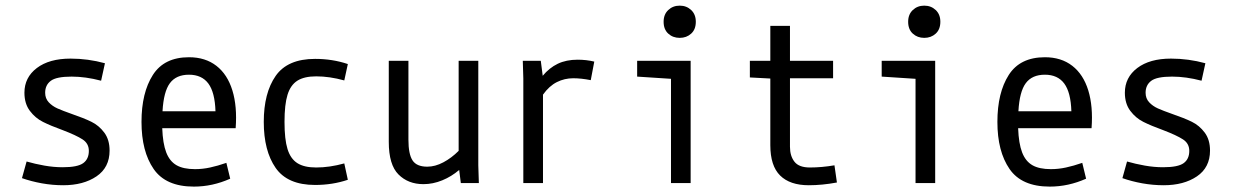

<svg xmlns="http://www.w3.org/2000/svg" viewBox="-20 -655 4415 687"><path d="M341.8 -366.2Q286.1 -380.9 236.3 -380.9Q181.6 -380.9 161.6 -365.7Q141.6 -350.6 141.6 -323.2Q141.6 -302.7 154.3 -289.1Q167 -275.4 185.5 -267.1Q204.1 -258.8 237.3 -247.1Q280.3 -232.4 307.1 -219.2Q334 -206.1 353 -180.7Q372.1 -155.3 372.1 -116.2Q372.1 -55.7 325.2 -23.9Q278.3 7.8 206.1 7.8Q168 7.8 129.9 1Q91.8 -5.9 58.6 -17.6L75.2 -77.1Q105.5 -68.4 138.7 -62.5Q171.9 -56.6 204.1 -56.6Q257.8 -56.6 277.8 -71.3Q297.9 -85.9 297.9 -115.2Q297.9 -141.6 275.4 -156.2Q252.9 -170.9 204.1 -189.5Q161.1 -205.1 133.8 -218.8Q106.4 -232.4 86.9 -258.3Q67.4 -284.2 67.4 -323.2Q67.4 -377.9 111.8 -411.6Q156.2 -445.3 232.4 -445.3Q294.9 -445.3 355.5 -428.7Z M673.8 12.7Q573.2 12.7 529.8 -50.3Q486.3 -113.3 486.3 -218.8Q486.3 -323.2 526.9 -386.7Q567.4 -450.2 656.2 -450.2Q714.8 -450.2 754.4 -419.4Q793.9 -388.7 811.5 -331.5Q829.1 -274.4 823.2 -196.3H560.5Q562.5 -141.6 574.7 -109.9Q586.9 -78.1 611.3 -64Q635.7 -49.8 677.7 -49.8Q705.1 -49.8 731.9 -55.7Q758.8 -61.5 790 -72.3L803.7 -15.6Q740.2 12.7 673.8 12.7ZM751 -256.8Q749 -324.2 725.6 -356Q702.1 -387.7 656.2 -387.7Q610.4 -387.7 587.9 -357.4Q565.4 -327.1 561.5 -256.8Z M1211.9 -367.2Q1159.2 -381.8 1111.3 -381.8Q1068.4 -381.8 1043.9 -366.2Q1019.5 -350.6 1008.8 -315.9Q998 -281.2 998 -218.8Q998 -156.2 1008.8 -121.6Q1019.5 -86.9 1043.9 -71.3Q1068.4 -55.7 1111.3 -55.7Q1159.2 -55.7 1211.9 -70.3L1224.6 -11.7Q1169.9 6.8 1107.4 6.8Q1008.8 6.8 966.3 -54.2Q923.8 -115.2 923.8 -218.8Q923.8 -322.3 966.3 -383.3Q1008.8 -444.3 1107.4 -444.3Q1169.9 -444.3 1224.6 -425.8Z M1495.1 3.9Q1440.4 3.9 1405.8 -30.8Q1371.1 -65.4 1371.1 -147.5V-437.5H1441.4V-155.3Q1441.4 -103.5 1456.1 -81.1Q1470.7 -58.6 1508.8 -58.6Q1537.1 -58.6 1566.4 -74.2Q1595.7 -89.8 1621.1 -115.2V-437.5H1691.4V-63.5L1693.4 0H1628.9L1623 -46.9Q1595.7 -23.4 1562.5 -9.8Q1529.3 3.9 1495.1 3.9Z M1852.5 -374 1850.6 -437.5H1915L1921.9 -383.8Q1945.3 -412.1 1975.6 -426.8Q2005.9 -441.4 2046.9 -441.4Q2078.1 -441.4 2106.4 -434.6L2093.8 -368.2Q2059.6 -375 2031.2 -375Q2000 -375 1972.7 -361.3Q1945.3 -347.7 1922.9 -316.4V0H1852.5Z M2380.9 -373 2259.8 -380.9V-437.5H2451.2V0H2380.9ZM2354.5 -577.1Q2354.5 -603.5 2371.1 -619.1Q2387.7 -634.8 2412.1 -634.8Q2436.5 -634.8 2453.1 -619.1Q2469.7 -603.5 2469.7 -577.1Q2469.7 -549.8 2453.1 -534.7Q2436.5 -519.5 2412.1 -519.5Q2387.7 -519.5 2371.1 -534.7Q2354.5 -549.8 2354.5 -577.1Z M2806.6 -562.5V-437.5H2960.9V-375H2806.6V-129.9Q2806.6 -96.7 2822.8 -76.2Q2838.9 -55.7 2877.9 -55.7Q2919.9 -55.7 2965.8 -63.5L2974.6 -2Q2921.9 7.8 2874 7.8Q2806.6 7.8 2771.5 -26.9Q2736.3 -61.5 2736.3 -135.7V-374L2663.1 -377.9V-437.5H2736.3V-562.5Z M3255.9 -373 3134.8 -380.9V-437.5H3326.2V0H3255.9ZM3229.5 -577.1Q3229.5 -603.5 3246.1 -619.1Q3262.7 -634.8 3287.1 -634.8Q3311.5 -634.8 3328.1 -619.1Q3344.7 -603.5 3344.7 -577.1Q3344.7 -549.8 3328.1 -534.7Q3311.5 -519.5 3287.1 -519.5Q3262.7 -519.5 3246.1 -534.7Q3229.5 -549.8 3229.5 -577.1Z M3736.3 12.7Q3635.7 12.7 3592.3 -50.3Q3548.8 -113.3 3548.8 -218.8Q3548.8 -323.2 3589.4 -386.7Q3629.9 -450.2 3718.8 -450.2Q3777.3 -450.2 3816.9 -419.4Q3856.4 -388.7 3874 -331.5Q3891.6 -274.4 3885.7 -196.3H3623Q3625 -141.6 3637.2 -109.9Q3649.4 -78.1 3673.8 -64Q3698.2 -49.8 3740.2 -49.8Q3767.6 -49.8 3794.4 -55.7Q3821.3 -61.5 3852.5 -72.3L3866.2 -15.6Q3802.7 12.7 3736.3 12.7ZM3813.5 -256.8Q3811.5 -324.2 3788.1 -356Q3764.6 -387.7 3718.8 -387.7Q3672.9 -387.7 3650.4 -357.4Q3627.9 -327.1 3624 -256.8Z M4279.3 -366.2Q4223.6 -380.9 4173.8 -380.9Q4119.1 -380.9 4099.1 -365.7Q4079.1 -350.6 4079.1 -323.2Q4079.1 -302.7 4091.8 -289.1Q4104.5 -275.4 4123 -267.1Q4141.6 -258.8 4174.8 -247.1Q4217.8 -232.4 4244.6 -219.2Q4271.5 -206.1 4290.5 -180.7Q4309.6 -155.3 4309.6 -116.2Q4309.6 -55.7 4262.7 -23.9Q4215.8 7.8 4143.6 7.8Q4105.5 7.8 4067.4 1Q4029.3 -5.9 3996.1 -17.6L4012.7 -77.1Q4043 -68.4 4076.2 -62.5Q4109.4 -56.6 4141.6 -56.6Q4195.3 -56.6 4215.3 -71.3Q4235.4 -85.9 4235.4 -115.2Q4235.4 -141.6 4212.9 -156.2Q4190.4 -170.9 4141.6 -189.5Q4098.6 -205.1 4071.3 -218.8Q4043.9 -232.4 4024.4 -258.3Q4004.9 -284.2 4004.9 -323.2Q4004.9 -377.9 4049.3 -411.6Q4093.8 -445.3 4169.9 -445.3Q4232.4 -445.3 4293 -428.7Z"/></svg>

Font: Sudo Variable
Style: Regular
Weight: 400
Monospace: yes
Designer: Jens Kutilek
Foundry: Jens Kutilek
Version: Version 0.040